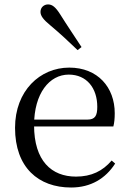

<svg xmlns="http://www.w3.org/2000/svg" viewBox="-20 -838 587 873"><path d="M303.3 14.6C393 14.6 460 -26.3 503.6 -94.3L487.7 -108.1C446.8 -60.3 395.7 -35 325.5 -35C214.4 -35 134.9 -106.4 134.9 -268.7C134.9 -413.6 204.8 -498.8 292.6 -498.8C374.3 -498.8 422.3 -437.4 422.3 -352.3C422.3 -311.7 412.3 -294.2 377.3 -294.2H86.6V-262.9H495.4C499.7 -278.8 501.7 -298.9 501.7 -323.2C501.7 -440.7 424.6 -530.6 294.9 -530.6C162.1 -530.6 48.4 -425.5 48.4 -256.8C48.4 -76.2 154.8 14.6 303.3 14.6ZM350.7 -624C319.5 -672 286.4 -720.3 253.5 -773C232.7 -805.8 217.5 -817.9 198.5 -817.9C181 -817.9 164.1 -805.4 164.1 -783.8C164.1 -766.3 176.8 -749.1 207.6 -723.8C251.5 -687.2 292.2 -649.2 332.9 -610.1Z"/></svg>

Font: Source Han Serif TW VF
Style: Regular
Weight: 250
Designer: Ryoko NISHIZUKA 西塚涼子 (kana & ideographs); Frank Grießhammer (Latin, Greek & Cyrillic); Wenlong ZHANG 张文龙 (bopomofo); San
Foundry: Adobe
Version: Version 2.002;hotconv 1.1.0;makeotfexe 2.6.0